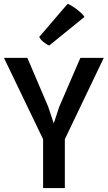

<svg xmlns="http://www.w3.org/2000/svg" viewBox="-30 -958 548 978"><path d="M189.5 -249 -9.8 -663.1H109.4L215.3 -415L243.7 -329.1L272 -414.6L379.4 -663.1H498.5L300.3 -249V0H189.5ZM220.7 -726.1Q213.4 -729 205.3 -734.1Q197.3 -739.3 190.2 -745.1Q183.1 -751 177.7 -757.6Q172.4 -764.2 169.9 -770L314.5 -938.5Q323.2 -935.5 336.4 -927.5Q349.6 -919.4 362.5 -909.4Q375.5 -899.4 386 -889.2Q396.5 -878.9 399.9 -871.6L220.7 -726.1Z"/></svg>

Font: Basic
Style: Regular
Weight: 400
Designer: Magnus Gaarde
Foundry: Magnus Gaarde
Version: Version 1.003; ttfautohint (v1.1) -l 6 -r 16 -G 0 -x 16 -D l